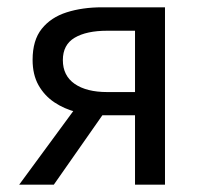

<svg xmlns="http://www.w3.org/2000/svg" viewBox="-20 -506 555 526"><path d="M349.9 0V-190.2H259.5Q223.9 -190.2 190 -198.9Q156.1 -207.5 129 -225.6Q101.8 -243.8 85.5 -272.6Q69.3 -301.5 69.3 -342Q69.3 -395.8 94.4 -427.1Q119.5 -458.5 162.6 -472.2Q205.7 -486 260.1 -486H432V0ZM273.8 -253.8H349.9V-421.8H273.8Q216.9 -421.8 184.5 -402.6Q152.2 -383.4 152.2 -341.4Q152.2 -298.8 184.5 -276.3Q216.9 -253.8 273.8 -253.8ZM32.5 0 202.4 -231.2 271.3 -205.7 127.4 0Z"/></svg>

Font: SourceSans3VF
Style: Regular
Weight: 200
Designer: Paul D. Hunt
Foundry: Adobe
Version: Version 3.052;hotconv 1.1.0;makeotfexe 2.6.0